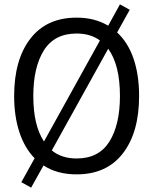

<svg xmlns="http://www.w3.org/2000/svg" viewBox="-20 -791 704 882"><path d="M619 -350Q619 -183 544.5 -86.5Q470 10 332 10Q242 10 180 -31L123 71L78 46L139 -64Q93 -111 69 -184Q45 -257 45 -350Q45 -517 119.5 -613.5Q194 -710 332 -710Q415 -710 477 -673L531 -771L576 -746L518 -642Q568 -596 593.5 -521.5Q619 -447 619 -350ZM182 -141 439 -605Q396 -637 332 -637Q230 -637 181.5 -559.5Q133 -482 133 -350Q133 -215 182 -141ZM531 -350Q531 -493 477 -567L218 -100Q263 -63 332 -63Q434 -63 482.5 -140.5Q531 -218 531 -350Z"/></svg>

Font: Niramit
Style: Regular
Weight: 400
Version: Version 1.000; ttfautohint (v1.6)